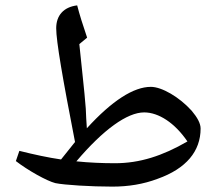

<svg xmlns="http://www.w3.org/2000/svg" viewBox="-20 -829 817 714"><path d="M398 -135C457 -135 513 -144 566 -164C673 -202 726 -267 726 -351C726 -370 714 -392 693 -417C647 -468 582 -506 541 -506C477 -506 397 -455 303 -352C301 -377 300 -401 299 -425C293 -503 285 -563 275 -665L304 -689C287 -739 276 -774 267 -809C217 -803 189 -772 189 -724C189 -676 213 -537 259 -301C242 -280 225 -258 207 -236C159 -243 108 -254 52 -268L39 -230C83 -196 154 -156 186 -148C220 -141 318 -135 398 -135ZM408 -222C361 -222 313 -224 264 -229C364 -347 453 -411 516 -411C570 -411 630 -372 677 -303C584 -249 499 -222 408 -222Z"/></svg>

Font: Noto Naskh Arabic UI Medium
Style: Regular
Weight: 500
Designer: Monotype Design Team, David Williams, Mohamad Dakak and Nizar Qandah
Foundry: Monotype Imaging Inc.
Version: Version 2.014